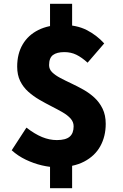

<svg xmlns="http://www.w3.org/2000/svg" viewBox="-20 -872 649 1017"><path d="M281 14Q245 14 202 4Q159 -6 117 -26Q75 -46 42 -76L120 -196Q164 -162 203 -146Q242 -130 281 -130Q328 -130 349 -148Q370 -166 370 -203Q370 -226 354 -244Q338 -262 311 -277.5Q284 -293 252.5 -309Q221 -325 189 -343.5Q157 -362 130 -386Q103 -410 87 -442.5Q71 -475 71 -519Q71 -587 100 -636.5Q129 -686 183 -713Q237 -740 311 -740Q386 -740 439 -713Q492 -686 532 -642L444 -540Q413 -568 384.5 -582Q356 -596 321 -596Q281 -596 260.5 -580.5Q240 -565 240 -527Q240 -505 256.5 -489Q273 -473 299.5 -459Q326 -445 358 -430Q390 -415 422 -397Q454 -379 480.5 -354.5Q507 -330 523.5 -296Q540 -262 540 -216Q540 -150 511.5 -98Q483 -46 425.5 -16Q368 14 281 14ZM245 125V-60H362V125ZM245 -685V-852H362V-685Z"/></svg>

Font: Noto Sans KR Thin Black
Style: Regular
Weight: 900
Version: Version 2.004-H2;hotconv 1.0.118;makeotfexe 2.5.65603